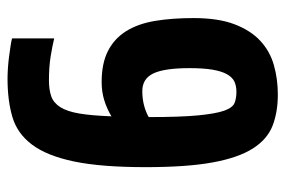

<svg xmlns="http://www.w3.org/2000/svg" viewBox="-144 -605 758 510"><g transform="rotate(90 235.0 -350.0)"><path d="M28 -485Q28 -551 44.5 -594Q61 -637 88.5 -662.5Q116 -688 153 -698.5Q190 -709 231 -709Q278 -709 314 -695Q350 -681 374.5 -642.5Q399 -604 411.5 -535.5Q424 -467 424 -358Q424 -240 409 -168Q394 -96 364.5 -56.5Q335 -17 291 -4Q247 9 189 9Q177 9 161.5 8Q146 7 131 5Q116 3 102.5 1Q89 -1 82 -3V-115Q102 -110 130 -105.5Q158 -101 193 -101Q218 -101 235.5 -107Q253 -113 264.5 -131Q276 -149 281.5 -181.5Q287 -214 289 -267Q269 -255 246.5 -248Q224 -241 198 -241Q148 -241 115 -258Q82 -275 62.5 -306.5Q43 -338 35.5 -383Q28 -428 28 -485ZM222 -349Q242 -349 259.5 -353.5Q277 -358 291 -366Q291 -450 286.5 -497Q282 -544 274 -566.5Q266 -589 253.5 -594Q241 -599 224 -599Q208 -599 196.5 -593.5Q185 -588 177 -573.5Q169 -559 165 -535Q161 -511 161 -474Q161 -408 175 -378.5Q189 -349 222 -349Z"/></g></svg>

Font: Share
Style: Bold
Weight: 700
Designer: Ralph du Carrois
Version: Version 1.002